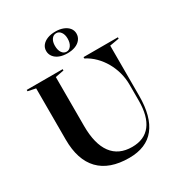

<svg xmlns="http://www.w3.org/2000/svg" viewBox="-215 -1091 1167 1244"><g transform="rotate(-30 368.0 -468.5)"><path d="M389 6Q242 6 166.5 -72.5Q91 -151 91 -303V-686L33 -698V-708H302V-698L238 -686V-320Q238 -185 289.5 -115.5Q341 -46 441 -46Q533 -46 580 -107Q627 -168 627 -285V-405Q627 -451 615 -495Q603 -539 581 -577.5Q559 -616 528 -647Q497 -678 458 -698V-708H715V-698L645 -686V-310Q645 -155 581.5 -74.5Q518 6 389 6ZM382 -943Q415 -943 440.5 -933Q466 -923 480.5 -905Q495 -887 495 -863Q495 -839 480.5 -820Q466 -801 440.5 -791Q415 -781 382 -781Q348 -781 322.5 -791Q297 -801 282.5 -820Q268 -839 268 -863Q268 -887 282.5 -905Q297 -923 322.5 -933Q348 -943 382 -943ZM382 -931Q360 -931 347 -912.5Q334 -894 334 -864Q334 -832 347 -812.5Q360 -793 382 -793Q402 -793 415.5 -812.5Q429 -832 429 -864Q429 -894 415.5 -912.5Q402 -931 382 -931Z"/></g></svg>

Font: Kalnia Medium
Style: Regular
Weight: 500
Designer: Frida Medrano
Foundry: Frida Medrano
Version: Version 1.105